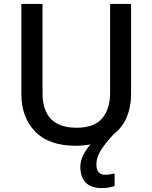

<svg xmlns="http://www.w3.org/2000/svg" viewBox="-20 -734 778 980"><path d="M472 105Q472 133 484 145.5Q496 158 515 158Q532 158 544.5 155.5Q557 153 565 151V216Q551 220 535.5 223Q520 226 499 226Q445 226 417.5 198Q390 170 390 118Q390 87 405 57.5Q420 28 442 3Q406 10 366 10Q230 10 159.5 -62.5Q89 -135 89 -254V-714H197V-259Q197 -82 371 -82Q461 -82 501.5 -130Q542 -178 542 -260V-714H649V-252Q649 -189 627 -136Q605 -83 559 -48Q514 1 493 36Q472 71 472 105Z"/></svg>

Font: Noto Sans Bengali Medium
Style: Regular
Weight: 500
Designer: Jelle Bosma - Monotype Design Team
Foundry: Monotype Imaging Inc.
Version: Version 2.003; ttfautohint (v1.8.4.7-5d5b)